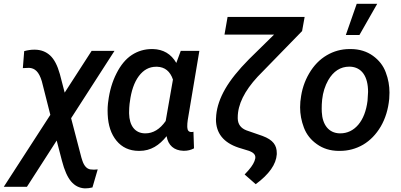

<svg xmlns="http://www.w3.org/2000/svg" viewBox="-55 -802 2159 1033"><path d="M133.8 -534.7C131.8 -534.7 130.4 -534.7 128.4 -534.7C111.8 -534.7 94.2 -532.2 75.2 -526.9L67.9 -435.5L101.6 -437C132.8 -435.1 154.3 -416.5 169.9 -365.2L215.8 -184.1L-34.7 203.1H89.8L250 -45.9L278.3 63C291.5 114.3 308.1 151.4 327.6 174.3C347.2 197.3 371.1 209.5 399.9 211.4C401.4 211.4 403.3 211.4 405.3 211.4C415.5 211.4 428.2 210 442.4 206.5L470.7 109.4L450.7 110.8L430.7 109.4C411.6 106 397.5 90.3 388.2 62.5L382.8 45.4L327.6 -166L561 -528.3H438L293 -303.7L267.1 -403.3C253.9 -450.7 236.3 -483.9 214.4 -503.9C192.4 -523.9 165.5 -534.2 133.8 -534.7Z M917.5 -528.3 893.6 -463.4C865.7 -511.7 823.7 -536.6 767.6 -538.1C765.6 -538.1 764.2 -538.1 762.2 -538.1C722.7 -538.1 686.5 -527.3 654.3 -506.3C621.6 -484.9 594.2 -451.7 571.8 -407.2C548.8 -362.3 534.2 -312 527.3 -255.9L525.9 -245.6C524.4 -232.4 523.9 -219.7 523.9 -206.5C523.9 -199.7 523.9 -193.4 524.4 -186.5C526.9 -127.4 542.5 -80.6 571.8 -44.9C601.1 -9.3 640.6 9.3 690.9 9.8C692.4 9.8 693.8 9.8 695.3 9.8C756.8 9.8 802.2 -20.5 841.3 -69.3C849.6 -20.5 880.9 7.8 931.6 9.3C933.1 9.3 934.1 9.3 935.5 9.3C955.1 9.3 972.7 4.9 988.8 -3.9L985.8 -93.3L979.5 -91.8H972.7C960 -92.3 953.1 -101.1 952.6 -118.2C952.6 -120.1 952.6 -122.1 952.6 -124.5C952.6 -132.3 953.1 -143.1 955.1 -156.2L1017.6 -528.3ZM643.6 -253.4C650.9 -312.5 667 -358.9 691.9 -392.6C717.3 -426.3 748 -442.9 785.2 -442.9C787.1 -442.9 788.6 -442.9 790.5 -442.9C832 -441.4 860.4 -418.5 875.5 -374L836.4 -150.9C805.2 -106.4 768.6 -84.5 727.1 -84.5C726.1 -84.5 725.1 -84.5 724.1 -84.5C670.9 -85.9 641.1 -126 639.6 -190.9C639.6 -193.4 639.6 -196.3 639.6 -198.7C639.6 -213.9 640.6 -229 642.1 -243.2Z M1169.4 -710.9 1152.8 -615.7H1419.4L1284.7 -483.4C1227.1 -425.3 1184.6 -372.1 1156.7 -323.7C1128.9 -275.4 1112.8 -228.5 1108.4 -183.6C1107.4 -175.3 1106.9 -167.5 1106.9 -159.7C1106.9 -85.4 1147.5 -34.7 1228 -7.8L1285.2 9.8C1307.6 18.1 1318.8 29.3 1318.8 44.4C1318.8 46.4 1318.8 48.3 1318.4 50.3C1314.9 69.3 1302.7 90.3 1282.2 113.8L1261.2 136.7L1320.8 189C1393.1 135.7 1430.7 82 1434.1 28.3C1434.1 25.9 1434.1 23.4 1434.1 21.5C1434.1 -20 1415 -49.3 1356.9 -70.8L1271 -100.6C1240.7 -112.3 1225.1 -133.3 1224.1 -164.1C1224.1 -166 1224.1 -168.5 1224.1 -170.4C1224.1 -239.3 1259.8 -312 1331.1 -389.2L1570.3 -634.8L1584 -710.9Z M1805.7 -613.8H1878.9L1974.6 -781.7H1864.3ZM1561 -255.9C1560.1 -245.1 1559.6 -234.9 1559.6 -224.6C1559.6 -188 1566.4 -151.4 1580.1 -115.2C1593.8 -79.1 1617.2 -49.3 1649.9 -26.4C1682.6 -2.9 1721.2 9.3 1766.1 9.8C1768.6 9.8 1771 9.8 1773.9 9.8C1818.8 9.8 1860.4 -1.5 1898.4 -23.4C1936.5 -45.9 1968.3 -78.6 1993.7 -121.6C2018.6 -164.6 2033.7 -213.9 2039.1 -270C2040 -281.7 2040.5 -293 2040.5 -303.7C2040.5 -340.3 2034.2 -377 2020.5 -412.6C2007.3 -448.7 1983.9 -478.5 1951.2 -502C1918.5 -525.4 1879.4 -537.6 1834 -538.1C1831.5 -538.1 1829.1 -538.1 1826.7 -538.1C1781.7 -538.1 1740.7 -526.9 1702.6 -504.4C1664.6 -481.9 1633.3 -449.7 1608.4 -407.2C1583.5 -364.7 1567.9 -317.9 1562.5 -266.1ZM1676.3 -199.2C1675.8 -205.1 1675.8 -211.4 1675.8 -218.3C1675.8 -231.9 1676.3 -248 1678.2 -266.1C1682.6 -305.7 1693.8 -340.3 1710.9 -370.6C1738.8 -418.9 1776.9 -443.4 1824.2 -443.4C1825.7 -443.4 1826.7 -443.4 1828.1 -443.4C1891.1 -440.9 1925.3 -391.1 1925.3 -307.6L1922.4 -259.8C1915.5 -205.1 1898.9 -162.1 1872.6 -130.9C1846.2 -100.1 1813.5 -84.5 1775.4 -84.5C1774.4 -84.5 1772.9 -84.5 1772 -84.5C1713.4 -86.4 1679.7 -130.9 1676.3 -199.2Z"/></svg>

Font: Roboto Medium
Style: Italic
Weight: 500
Italic angle: -12°
Designer: Google
Version: Version 2.137; 2017